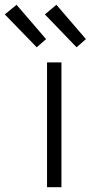

<svg xmlns="http://www.w3.org/2000/svg" viewBox="-107 -780 378 800"><path d="M89 0V-520H149V0ZM212 -583 80 -720 128 -760 251 -617ZM46 -583 -87 -720 -38 -760 85 -617Z"/></svg>

Font: Iosevka QP Light
Style: Regular
Weight: 300
Designer: Belleve Invis
Foundry: Belleve Invis
Version: Version 20.0.0; ttfautohint (v1.8.4)